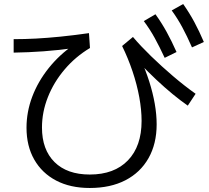

<svg xmlns="http://www.w3.org/2000/svg" viewBox="-20 -875 1040 956"><path d="M427 61Q330 61 259.5 24Q189 -13 150.5 -80.5Q112 -148 112 -239Q112 -318 140.5 -393.5Q169 -469 222.5 -536Q276 -603 349 -653L360 -637Q272 -625 196.5 -619.5Q121 -614 48 -613V-680Q103 -680 159.5 -683Q216 -686 280.5 -692.5Q345 -699 423 -710L428 -636Q356 -593 302 -529.5Q248 -466 218.5 -391.5Q189 -317 189 -240Q189 -130 251.5 -68Q314 -6 427 -6Q549 -6 617 -76.5Q685 -147 685 -273Q685 -328 673.5 -391Q662 -454 640 -519.5Q618 -585 588 -646L642 -691Q680 -646 732 -595.5Q784 -545 841.5 -496Q899 -447 954 -408L915 -349Q879 -374 839.5 -406.5Q800 -439 759 -477.5Q718 -516 675 -561L680 -581Q705 -526 723 -469.5Q741 -413 750.5 -359Q760 -305 760 -256Q760 -159 719.5 -87.5Q679 -16 604.5 22.5Q530 61 427 61ZM800 -587Q774 -643 750 -686.5Q726 -730 696 -770L754 -804Q785 -761 810 -715.5Q835 -670 859 -616ZM936 -639Q911 -696 887.5 -739.5Q864 -783 835 -823L892 -855Q923 -811 947.5 -765.5Q972 -720 995 -666Z"/></svg>

Font: M PLUS 2 Thin
Style: Regular
Weight: 400
Version: Version 1.001